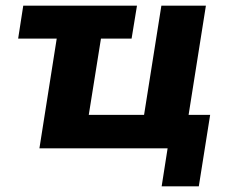

<svg xmlns="http://www.w3.org/2000/svg" viewBox="-20 -523 813 677"><path d="M550 134 571 0H119L180 -387H44L62 -503H463L444 -387H336L293 -118H488L549 -503H706L645 -118H721L681 134Z"/></svg>

Font: Nunito Sans 7pt SemiCondensed ExtraBold
Style: Italic
Weight: 800
Width: 4
Italic angle: -9°
Designer: Vernon Adams
Foundry: Vernon Adams
Version: Version 3.101;gftools[0.9.27]